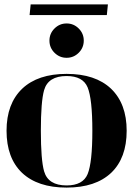

<svg xmlns="http://www.w3.org/2000/svg" viewBox="-20 -849 616 874"><path d="M466.3 -780.3H114.7L119.6 -829.1H471.2ZM228 -608.9Q205.1 -631.8 205.1 -664.1Q205.1 -696.3 228 -719.2Q251 -742.2 283.2 -742.2Q315.4 -742.2 338.4 -719.2Q361.3 -696.3 361.3 -664.1Q361.3 -631.8 338.4 -608.9Q315.4 -585.9 283.2 -585.9Q251 -585.9 228 -608.9ZM283.2 -4.9Q357.4 -4.9 378.9 -56.6Q400.4 -109.4 400.4 -253.9Q400.4 -398.4 378.9 -451.2Q357.4 -502.9 283.2 -502.9Q199.2 -502.9 180.7 -438.5Q166 -386.7 166 -253.9Q166 -121.1 180.7 -69.3Q199.2 -4.9 283.2 -4.9ZM80.1 -62.5Q9.8 -129.9 9.8 -253.9Q9.8 -377 81.1 -445.3Q152.3 -512.7 283.2 -512.7Q414.1 -512.7 485.4 -445.3Q556.6 -377 556.6 -253.9Q556.6 -129.9 486.3 -62.5Q415 4.9 283.2 4.9Q151.4 4.9 80.1 -62.5Z"/></svg>

Font: spinweradC
Style: Bold
Weight: 700
Width: 7
Version: Version 0.3